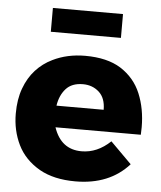

<svg xmlns="http://www.w3.org/2000/svg" viewBox="-53 -791 709 843"><g transform="rotate(5 301.5 -369.0)"><path d="M310 6Q215 6 151.5 -30Q85 -68.5 54.5 -131Q24 -193.5 24 -268Q24 -331 41.8 -379.2Q59.5 -427.5 90.5 -461.5Q121.5 -495.5 163 -515.5Q227 -547 306 -547Q403 -547 463 -509.5Q525 -470 552.5 -403.8Q580 -337.5 580 -256L579 -223H203Q235 -128 326 -128Q395 -128 453 -183L546 -90Q460 6 310 6ZM455 -639H146V-744H455ZM407 -318Q407 -369.5 378 -395.8Q349 -422 307 -422Q258 -422 232 -393Q206 -364 199 -318Z"/></g></svg>

Font: Argentum Novus
Style: Bold
Weight: 700
Designer: Julieta Ulanovsky (font) & Cristiano Sobral (main changes)
Foundry: Julieta Ulanovsky (font) & Cristiano Sobral (main changes)
Version: Version 3.00;November 27, 2020;FontCreator 13.0.0.2655 64-bi